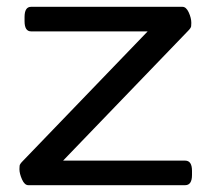

<svg xmlns="http://www.w3.org/2000/svg" viewBox="-20 -543 620 563"><path d="M63 0Q52 0 44.5 -17Q37 -34 37 -47Q37 -52 37.5 -57Q38 -62 47 -71L413 -451H71Q52 -451 52 -481V-493Q52 -523 71 -523H515Q526 -523 533.5 -506.5Q541 -490 541 -476Q541 -471 540.5 -466Q540 -461 531 -452L165 -72H523Q543 -72 543 -42V-30Q543 0 523 0Z"/></svg>

Font: Asap Expanded
Style: Regular
Weight: 400
Width: 7
Designer: Pablo Cosgaya
Foundry: Omnibus-Type
Version: Version 3.001; ttfautohint (v1.8.4.7-5d5b)